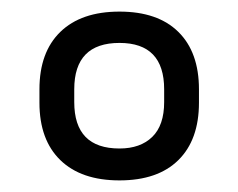

<svg xmlns="http://www.w3.org/2000/svg" viewBox="-20 -713 411 331"><path d="M186 -402Q120 -402 84 -437Q48 -472 48 -536V-559Q48 -623 84 -658Q120 -693 186 -693Q252 -693 287.5 -658Q323 -623 323 -559V-536Q323 -472 287.5 -437Q252 -402 186 -402ZM186 -457Q222 -457 242.5 -477Q263 -497 263 -537V-559Q263 -639 186 -639Q108 -639 108 -559V-537Q108 -457 186 -457Z"/></svg>

Font: Sofia Sans Semi Condensed
Style: Regular
Weight: 400
Designer: Botio Nikoltchev, Ani Petrova
Foundry: lettersoup
Version: Version 4.100; ttfautohint (v1.8.4.7-5d5b)